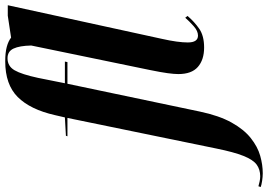

<svg xmlns="http://www.w3.org/2000/svg" viewBox="-312 -642 1050 753"><g transform="rotate(-90 213.5 -265.0)"><path d="M-89 240Q-103 240 -119 237.5Q-135 235 -143 232L-140 223Q-133 225 -122 227.5Q-111 230 -101 230Q-74 230 -55 216Q-36 202 -21 164.5Q-6 127 8 58L128 -526H56L58 -532L130 -536L139 -575Q161 -672 210 -721Q259 -770 350 -770Q384 -770 406.5 -764Q429 -758 443 -747L529 -760H570L438 -155Q431 -124 427.5 -98.5Q424 -73 424 -54Q424 -14 451 -14Q469 -14 488 -31Q507 -48 521 -64L528 -55Q505 -28 477.5 -9Q450 10 404 10Q356 10 328 -14.5Q300 -39 300 -91Q300 -107 303.5 -133Q307 -159 316 -203L412 -668Q411 -714 400 -737.5Q389 -761 362 -761Q331 -761 315 -733.5Q299 -706 285 -641L264 -536H349L347 -526H262L153 -7Q137 69 110 117.5Q83 166 49 193Q15 220 -20.5 230Q-56 240 -89 240Z"/></g></svg>

Font: Noto Serif Display ExtraCondensed
Style: Bold Italic
Weight: 700
Width: 2
Italic angle: -12°
Designer: Monotype Design Team
Foundry: Monotype Imaging Inc.
Version: Version 2.009